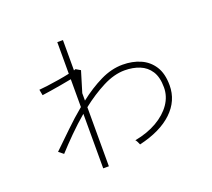

<svg xmlns="http://www.w3.org/2000/svg" viewBox="-133 -947 1266 1148"><g transform="rotate(-20 500.0 -373.5)"><path d="M337 28V-319Q284 -274 235.5 -225.5Q187 -177 147 -133L117 -157Q170 -208 225 -261.5Q280 -315 337 -362V-539Q306 -533 269.5 -526.5Q233 -520 200 -515Q167 -510 146 -507L139 -544Q156 -545 190.5 -549.5Q225 -554 265 -560.5Q305 -567 337 -574V-775H373V-582Q376 -584 379 -584.5Q382 -585 384 -586L413 -569L373 -437V-390Q443 -445 514.5 -480Q586 -515 657 -515Q719 -515 769.5 -493Q820 -471 850 -424.5Q880 -378 880 -303Q880 -205 805.5 -134Q731 -63 593 -31Q590 -39 585 -49Q580 -59 575 -64Q656 -79 716.5 -114Q777 -149 810.5 -197.5Q844 -246 844 -303Q844 -368 819 -406.5Q794 -445 751.5 -462Q709 -479 657 -479Q590 -479 517 -441.5Q444 -404 373 -348V28Z"/></g></svg>

Font: Zen Kaku Gothic New Light
Style: Regular
Weight: 300
Designer: Yoshimichi Ohira
Foundry: Positype
Version: Version 1.002